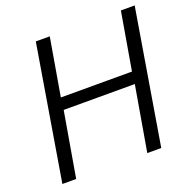

<svg xmlns="http://www.w3.org/2000/svg" viewBox="-128 -846 956 969"><g transform="rotate(-20 350.0 -361.0)"><path d="M165 -722H240L187 -413H569L622 -722H696L576 0H501L561 -349H179L119 0H45Z"/></g></svg>

Font: Nebula Sans Book
Style: Regular
Weight: 400
Italic angle: -9°
Designer: Paul D. Hunt for Adobe (as Source Sans)
Foundry: Nebula Entertainment & Broadcasting LLC
Version: Version 1.010